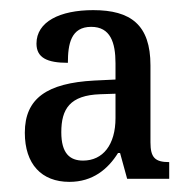

<svg xmlns="http://www.w3.org/2000/svg" viewBox="-20 -739 372 379"><path d="M117 -380C163 -380 193 -405 213 -437H217L231 -386H314V-419C286 -419 277 -428 277 -458V-610C277 -690 238 -719 164 -719C98 -719 52 -696 52 -653C52 -625 73 -615 114 -615C114 -652 120 -686 160 -686C198 -686 208 -655 208 -614V-582L166 -580C73 -575 29 -545 29 -477C29 -415 62 -380 117 -380ZM144 -422C118 -422 101 -436 101 -478C101 -524 118 -551 178 -553L208 -554V-506C208 -453 183 -422 144 -422Z"/></svg>

Font: Noto Serif Sinhala Condensed
Style: Regular
Weight: 400
Width: 3
Designer: Jelle Bosma - Monotype Design Team
Foundry: Monotype Imaging Inc.
Version: Version 2.007